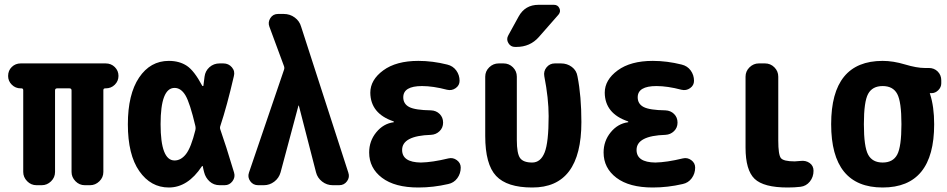

<svg xmlns="http://www.w3.org/2000/svg" viewBox="-20 -790 4040 819"><path d="M430.7 -519.5Q454.1 -519.5 469.7 -503.9Q485.4 -488.3 485.4 -466.3Q485.4 -444.3 469.7 -428.7Q454.1 -413.1 430.7 -413.1H428.7Q420.9 -413.1 420.9 -405.3V-56.6Q420.9 -33.2 403.8 -16.6Q386.7 0 364.3 0H341.8Q318.4 0 301.8 -17.1Q285.2 -34.2 285.2 -56.6V-404.3Q285.2 -413.1 276.4 -413.1H223.6Q214.8 -413.1 214.8 -404.3V-56.6Q214.8 -33.2 197.8 -16.6Q180.7 0 158.2 0H135.7Q112.3 0 95.7 -17.1Q79.1 -34.2 79.1 -56.6V-405.3Q79.1 -413.1 71.3 -413.1H68.4Q45.9 -413.1 30.3 -428.7Q14.6 -444.3 14.6 -465.8Q14.6 -489.3 30.3 -504.4Q45.9 -519.5 68.4 -519.5Z M813.5 -235.4Q815.4 -244.1 813.5 -252Q790 -351.6 771 -383.3Q752 -415 724.6 -415Q665 -415 665 -260.3Q665 -105.5 724.6 -105.5Q752 -105.5 773.4 -132.8Q794.9 -160.2 813.5 -235.4ZM919.9 -237.3Q942.4 -173.8 978.5 -53.7Q984.4 -34.2 971.7 -17.1Q959 0 938.5 0H917Q891.6 0 874 -16.1Q856.4 -32.2 850.6 -55.7Q849.6 -59.6 847.7 -67.4Q845.7 -75.2 845.7 -79.1Q845.7 -81.1 843.8 -81.5Q841.8 -82 840.8 -80.1Q781.2 9.8 700.2 9.8Q623 9.8 574.2 -60.1Q525.4 -129.9 525.4 -259.8Q525.4 -387.7 573.2 -459Q621.1 -530.3 700.2 -530.3Q745.1 -530.3 776.9 -509.3Q808.6 -488.3 842.8 -423.8Q843.8 -422.9 845.7 -422.9Q847.7 -422.9 847.7 -424.8Q848.6 -430.7 850.1 -443.8Q851.6 -457 852.5 -462.9Q855.5 -487.3 873.5 -503.4Q891.6 -519.5 917 -519.5H932.6Q955.1 -519.5 969.2 -502.9Q983.4 -486.3 977.5 -464.8Q948.2 -337.9 919.9 -252.9Q917 -245.1 919.9 -237.3Z M1264.6 -675.8 1465.8 -53.7Q1472.7 -34.2 1460.4 -17.1Q1448.2 0 1426.8 0H1399.4Q1374 0 1354 -15.6Q1334 -31.2 1328.1 -54.7L1254.9 -338.9Q1254.9 -339.8 1253.9 -339.8Q1252.9 -339.8 1252.9 -338.9L1176.8 -54.7Q1169.9 -30.3 1149.9 -15.1Q1129.9 0 1105.5 0H1081.1Q1059.6 0 1047.4 -17.1Q1035.2 -34.2 1042 -53.7L1191.4 -492.2Q1194.3 -500 1191.4 -507.8L1128.9 -676.8Q1122.1 -695.3 1133.3 -712.9Q1144.5 -730.5 1166 -730.5H1190.4Q1216.8 -730.5 1237.3 -715.3Q1257.8 -700.2 1264.6 -675.8Z M1892.6 -114.3Q1912.1 -119.1 1928.7 -106.9Q1945.3 -94.7 1945.3 -75.2Q1945.3 -49.8 1930.7 -29.8Q1916 -9.8 1891.6 -4.9Q1828.1 9.8 1764.6 9.8Q1664.1 9.8 1609.4 -31.7Q1554.7 -73.2 1554.7 -139.6Q1554.7 -188.5 1585 -225.6Q1615.2 -262.7 1659.2 -268.6Q1660.2 -268.6 1660.2 -269.5Q1660.2 -271.5 1658.2 -272.5Q1560.5 -305.7 1559.6 -394.5Q1559.6 -449.2 1614.7 -489.7Q1669.9 -530.3 1764.6 -530.3Q1825.2 -530.3 1887.7 -514.6Q1912.1 -508.8 1926.3 -489.3Q1940.4 -469.7 1940.4 -445.3Q1940.4 -425.8 1923.8 -414.1Q1907.2 -402.3 1886.7 -407.2Q1827.1 -422.9 1780.3 -422.9Q1700.2 -422.9 1700.2 -375Q1700.2 -346.7 1725.6 -333.5Q1751 -320.3 1818.4 -319.3Q1840.8 -318.4 1855.5 -303.7Q1870.1 -289.1 1870.1 -267.1Q1870.1 -245.1 1855 -230.5Q1839.8 -215.8 1818.4 -214.8Q1695.3 -210.9 1695.3 -150.4Q1695.3 -97.7 1775.4 -96.7Q1824.2 -97.7 1892.6 -114.3Z M2373 -519.5Q2399.4 -519.5 2419.4 -504.4Q2439.5 -489.3 2443.4 -463.9Q2460 -379.9 2460 -269.5Q2460 10.7 2250 9.8Q2142.6 9.8 2096.2 -39.6Q2049.8 -88.9 2049.8 -210V-462.9Q2049.8 -486.3 2066.9 -502.9Q2084 -519.5 2107.4 -519.5H2127.9Q2151.4 -519.5 2168 -502.9Q2184.6 -486.3 2184.6 -462.9V-192.4Q2184.6 -135.7 2198.2 -116.2Q2211.9 -96.7 2250 -96.7Q2286.1 -96.7 2303.2 -139.6Q2320.3 -182.6 2320.3 -294.9Q2320.3 -370.1 2301.8 -464.8Q2297.9 -486.3 2311.5 -502.9Q2325.2 -519.5 2346.7 -519.5ZM2277.3 -769.5H2342.8Q2359.4 -769.5 2366.2 -754.9Q2373 -740.2 2362.3 -727.5L2278.3 -631.8Q2241.2 -589.8 2182.6 -589.8H2176.8Q2158.2 -589.8 2148.4 -606.4Q2138.7 -623 2148.4 -639.6L2192.4 -719.7Q2219.7 -769.5 2277.3 -769.5Z M2892.6 -114.3Q2912.1 -119.1 2928.7 -106.9Q2945.3 -94.7 2945.3 -75.2Q2945.3 -49.8 2930.7 -29.8Q2916 -9.8 2891.6 -4.9Q2828.1 9.8 2764.6 9.8Q2664.1 9.8 2609.4 -31.7Q2554.7 -73.2 2554.7 -139.6Q2554.7 -188.5 2585 -225.6Q2615.2 -262.7 2659.2 -268.6Q2660.2 -268.6 2660.2 -269.5Q2660.2 -271.5 2658.2 -272.5Q2560.5 -305.7 2559.6 -394.5Q2559.6 -449.2 2614.7 -489.7Q2669.9 -530.3 2764.6 -530.3Q2825.2 -530.3 2887.7 -514.6Q2912.1 -508.8 2926.3 -489.3Q2940.4 -469.7 2940.4 -445.3Q2940.4 -425.8 2923.8 -414.1Q2907.2 -402.3 2886.7 -407.2Q2827.1 -422.9 2780.3 -422.9Q2700.2 -422.9 2700.2 -375Q2700.2 -346.7 2725.6 -333.5Q2751 -320.3 2818.4 -319.3Q2840.8 -318.4 2855.5 -303.7Q2870.1 -289.1 2870.1 -267.1Q2870.1 -245.1 2855 -230.5Q2839.8 -215.8 2818.4 -214.8Q2695.3 -210.9 2695.3 -150.4Q2695.3 -97.7 2775.4 -96.7Q2824.2 -97.7 2892.6 -114.3Z M3394.5 -103.5Q3417 -106.4 3433.6 -94.7Q3450.2 -83 3450.2 -61.5Q3450.2 -35.2 3434.6 -15.6Q3418.9 3.9 3394.5 6.8Q3369.1 9.8 3339.8 9.8Q3237.3 9.8 3198.7 -27.3Q3160.2 -64.5 3160.2 -160.2V-462.9Q3160.2 -486.3 3177.2 -502.9Q3194.3 -519.5 3216.8 -519.5H3243.2Q3266.6 -519.5 3283.2 -502.9Q3299.8 -486.3 3299.8 -462.9V-190.4Q3299.8 -129.9 3311 -115.7Q3322.3 -101.6 3370.1 -101.6Q3377 -101.6 3394.5 -103.5Z M3683.1 -130.4Q3701.2 -96.7 3745.1 -96.7Q3789.1 -96.7 3807.1 -130.4Q3825.2 -164.1 3825.2 -260.3Q3825.2 -356.4 3807.1 -389.6Q3789.1 -422.9 3745.1 -422.9Q3701.2 -422.9 3683.1 -389.6Q3665 -356.4 3665 -260.3Q3665 -164.1 3683.1 -130.4ZM3942.4 -500Q3964.8 -500 3980 -484.9Q3995.1 -469.7 3995.1 -447.3V-434.6Q3995.1 -418 3982.4 -405.3Q3969.7 -392.6 3953.1 -392.6H3947.3Q3946.3 -392.6 3946.3 -391.6V-390.6Q3947.3 -389.6 3947.3 -388.7Q3964.8 -335 3964.8 -259.8Q3964.8 9.8 3745.1 9.8Q3525.4 9.8 3525.4 -260.3Q3525.4 -530.3 3745.1 -530.3Q3790 -530.3 3840.3 -515.1Q3890.6 -500 3924.8 -500Z"/></svg>

Font: Rounded Mgen+ 1m bold
Style: Bold
Weight: 700
Designer: [Source Han Sans]
Ryoko NISHIZUKA  (kana & ideographs); Paul D. Hunt (Latin, Greek & Cyrillic); Wenlong ZHANG  (bopomofo
Version: Version 1.059.20150602